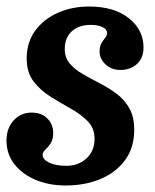

<svg xmlns="http://www.w3.org/2000/svg" viewBox="-39 -555 477 590"><path d="M251.5 -127.5Q252 -160.5 230.8 -182.2Q209.5 -204 178.5 -221.2Q147.5 -238.5 116.2 -258Q85 -277.5 64 -305Q43 -332.5 43 -375Q43 -425.5 69.5 -461.2Q96 -497 139.5 -516Q183 -535 234.5 -535Q311.5 -535 356.8 -499.2Q402 -463.5 402 -409Q402 -376.5 381.8 -358.2Q361.5 -340 330.5 -340Q304 -340 285.5 -357Q267 -374 267 -397Q267.5 -413.5 273 -422.8Q278.5 -432 284.2 -438.8Q290 -445.5 290 -454Q290 -465 275.8 -471.8Q261.5 -478.5 240.5 -478.5Q202.5 -478.5 181.2 -458.5Q160 -438.5 160 -404.5Q160 -377.5 175.5 -359.5Q191 -341.5 215.2 -327.5Q239.5 -313.5 266.8 -299.5Q294 -285.5 318.5 -267.5Q343 -249.5 358.2 -222.8Q373.5 -196 373.5 -156.5Q373.5 -101.5 345.5 -63.2Q317.5 -25 269.8 -5Q222 15 163 15Q112 15 70.8 -2.2Q29.5 -19.5 5.2 -50.5Q-19 -81.5 -19 -123Q-19 -161 3 -185Q25 -209 58 -209Q88 -209 106.2 -191.2Q124.5 -173.5 124.5 -146Q124 -125 116 -113.5Q108 -102 100 -94.8Q92 -87.5 92 -79Q92 -65 112.2 -55.2Q132.5 -45.5 165 -45.5Q202.5 -45.5 227 -68.5Q251.5 -91.5 251.5 -127.5Z"/></svg>

Font: Besley* Narrow Semi
Style: Italic
Weight: 600
Width: 4
Italic angle: -13°
Designer: Owen Earl
Foundry: indestructible type*
Version: Version 3.000; ttfautohint (v1.8.3)